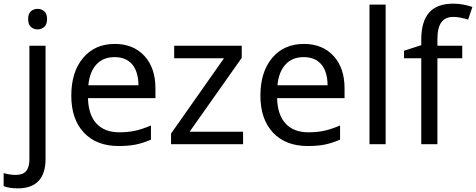

<svg xmlns="http://www.w3.org/2000/svg" viewBox="-75 -785 2591 1045"><path d="M22 240.2Q-23.9 240.2 -55.2 228V157.2Q-21.5 167 11.2 167Q49.3 167 67.1 146.2Q85 125.5 85 83V-536.1H172.9V80.1Q172.9 160.2 134.5 200.2Q96.2 240.2 22 240.2ZM78.1 -681.2Q78.1 -710.4 93 -723.6Q107.9 -736.8 129.9 -736.8Q150.4 -736.8 165.8 -723.6Q181.2 -710.4 181.2 -681.2Q181.2 -652.3 165.8 -638.7Q150.4 -625 129.9 -625Q107.9 -625 93 -638.7Q78.1 -652.3 78.1 -681.2Z M570.8 9.8Q450.2 9.8 381.6 -63.2Q313 -136.2 313 -264.2Q313 -393.1 377 -469.5Q440.9 -545.9 549.8 -545.9Q650.9 -545.9 710.9 -480.7Q771 -415.5 771 -304.2V-251H403.8Q406.2 -159.7 450.2 -112.3Q494.1 -64.9 574.7 -64.9Q617.7 -64.9 656.2 -72.5Q694.8 -80.1 746.6 -102.1V-24.9Q702.1 -5.9 663.1 2Q624 9.8 570.8 9.8ZM548.8 -474.1Q485.8 -474.1 449.2 -433.6Q412.6 -393.1 405.8 -320.8H678.7Q677.7 -396 644 -435.1Q610.4 -474.1 548.8 -474.1Z M1248 0H856V-58.1L1144 -467.8H873V-536.1H1240.7V-470.2L957 -67.9H1248Z M1600.1 9.8Q1479.5 9.8 1410.9 -63.2Q1342.3 -136.2 1342.3 -264.2Q1342.3 -393.1 1406.2 -469.5Q1470.2 -545.9 1579.1 -545.9Q1680.2 -545.9 1740.2 -480.7Q1800.3 -415.5 1800.3 -304.2V-251H1433.1Q1435.5 -159.7 1479.5 -112.3Q1523.4 -64.9 1604 -64.9Q1647 -64.9 1685.5 -72.5Q1724.1 -80.1 1775.9 -102.1V-24.9Q1731.4 -5.9 1692.4 2Q1653.3 9.8 1600.1 9.8ZM1578.1 -474.1Q1515.1 -474.1 1478.5 -433.6Q1441.9 -393.1 1435.1 -320.8H1708Q1707 -396 1673.3 -435.1Q1639.6 -474.1 1578.1 -474.1Z M2023.9 0H1936V-759.8H2023.9Z M2440.9 -467.8H2305.7V0H2217.8V-467.8H2124V-508.8L2217.8 -539.1V-569.8Q2217.8 -667.5 2260.5 -716.3Q2303.2 -765.1 2392.1 -765.1Q2443.4 -765.1 2496.1 -747.1L2472.7 -678.2Q2427.2 -692.9 2393.1 -692.9Q2348.6 -692.9 2327.1 -663.6Q2305.7 -634.3 2305.7 -570.8V-536.1H2440.9Z"/></svg>

Font: NotoPenekeko
Style: Regular
Weight: 400
Designer: Monotype Design team
Foundry: Monotype Imaging Inc.
Version: Version 1.04